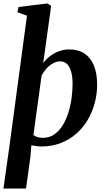

<svg xmlns="http://www.w3.org/2000/svg" viewBox="-32 -837 610 1111"><path d="M-12 254 24 -1.5 124 -746.5 68.5 -766 75.5 -796.5 242 -817 264 -803.5 218 -472Q233.5 -493 256.2 -511Q279 -529 307.8 -540Q336.5 -551 368.5 -551Q421 -551 457 -527Q493 -503 511.5 -457.5Q530 -412 530 -347Q530 -292.5 516 -240.2Q502 -188 475 -142.5Q448 -97 408.8 -62.8Q369.5 -28.5 318.8 -9Q268 10.5 206.5 10.5Q192.5 10.5 177.8 8.5Q163 6.5 149.5 3.5L144 71L118.5 254ZM216 -39.5Q252.5 -39.5 280.5 -58.2Q308.5 -77 329 -109Q349.5 -141 362.5 -181.5Q375.5 -222 381.8 -266.2Q388 -310.5 388 -353Q388 -391.5 380.2 -420.5Q372.5 -449.5 356.8 -465.8Q341 -482 316.5 -482Q294 -482 272.8 -469.5Q251.5 -457 234.8 -438Q218 -419 208.5 -399L161.5 -56Q171.5 -47.5 185.2 -43.5Q199 -39.5 216 -39.5Z"/></svg>

Font: Merriweather 60pt
Style: Bold Italic
Weight: 700
Italic angle: -7.8°
Version: Version 2.101